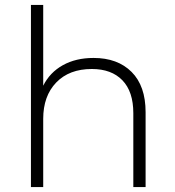

<svg xmlns="http://www.w3.org/2000/svg" viewBox="-20 -762 713 782"><path d="M361 -526Q459 -526 516 -469Q573 -412 573 -305V0H523V-301Q523 -389 478.5 -435Q434 -481 354 -481Q262 -481 209 -426Q156 -371 156 -278V0H106V-742H156V-413Q183 -467 236 -496.5Q289 -526 361 -526Z"/></svg>

Font: mBank Light
Style: Regular
Weight: 300
Designer: Julieta Ulanovsky
Foundry: Julieta Ulanovsky
Version: Version 7.200;PS 007.200;hotconv 1.0.88;makeotf.lib2.5.64775